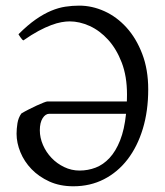

<svg xmlns="http://www.w3.org/2000/svg" viewBox="-20 -650 588 685"><path d="M263.7 -41.5Q293.9 -41.5 321.3 -52Q348.6 -62.5 370.8 -86.4Q393.1 -110.4 408.4 -148.9Q423.8 -187.5 429.7 -244.1H156.2Q142.1 -244.1 132.1 -228.3Q122.1 -212.4 122.1 -185.1Q122.1 -158.7 133.3 -132.8Q144.5 -106.9 163.8 -86.7Q183.1 -66.4 209 -54Q234.9 -41.5 263.7 -41.5ZM508.8 -331.1Q508.8 -253.9 489.5 -190.4Q470.2 -127 435.1 -81.3Q399.9 -35.6 350.8 -10.5Q301.8 14.6 241.7 14.6Q193.8 14.6 156.2 -2.4Q118.7 -19.5 92.5 -46.6Q66.4 -73.7 52.7 -107.2Q39.1 -140.6 39.1 -172.9Q39.1 -189.9 42.2 -210Q45.4 -230 56.2 -245.1Q67.4 -252 82.3 -259.5Q97.2 -267.1 110.8 -273.4Q124.5 -279.8 135.3 -283.9Q146 -288.1 149.4 -288.1H432.6Q432.6 -293.9 432.9 -300Q433.1 -306.2 433.1 -313Q433.1 -377.9 414.3 -426.8Q395.5 -475.6 365.7 -508.3Q335.9 -541 299.8 -557.4Q263.7 -573.7 228.5 -573.7Q215.3 -573.7 199 -570.8Q182.6 -567.9 162.4 -560.3Q142.1 -552.7 117.4 -539.6Q92.8 -526.4 63.5 -505.9Q61 -506.8 58.3 -510Q55.7 -513.2 53.2 -516.6Q50.8 -520 48.8 -523.2Q46.9 -526.4 45.9 -527.8Q78.6 -560.5 107.4 -580.6Q136.2 -600.6 162.6 -611.6Q189 -622.6 213.4 -626.2Q237.8 -629.9 262.7 -629.9Q308.6 -629.9 352.8 -609.9Q397 -589.8 431.6 -551.5Q466.3 -513.2 487.5 -457.5Q508.8 -401.9 508.8 -331.1Z"/></svg>

Font: Gentium Plus
Style: Regular
Weight: 400
Designer: J. Victor Gaultney, Annie Olsen, Iska Routamaa
Foundry: SIL International
Version: Version 1.510